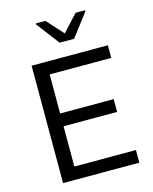

<svg xmlns="http://www.w3.org/2000/svg" viewBox="-132 -1000 868 1087"><g transform="rotate(-15 301.5 -456.5)"><path d="M100 0V-688H547V-614H186V-385H500V-310H186V-74H547V0ZM287 -773 185 -907V-913H241L329 -816L418 -913H474V-907L372 -773Z"/></g></svg>

Font: Saira
Style: Regular
Weight: 400
Designer: Hector Gatti with collaboration of the Omnibus-Type team
Foundry: Omnibus-Type
Version: Version 1.100; ttfautohint (v1.8.3)